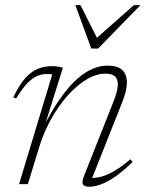

<svg xmlns="http://www.w3.org/2000/svg" viewBox="-20 -700 554 730"><path d="M41.5 -325.5 30.5 -330Q53 -377 76 -402.8Q99 -428.5 124 -438.5Q149 -448.5 176.5 -448.5Q184.5 -448.5 192.5 -447.8Q200.5 -447 207.5 -445.5Q214.5 -444 219 -442.5L145.5 -207H140Q174.5 -276.5 207.5 -323.5Q240.5 -370.5 271.5 -398.2Q302.5 -426 331.8 -438.2Q361 -450.5 387.5 -450.5Q427 -450.5 444.8 -433.8Q462.5 -417 462.5 -387Q462.5 -370.5 457.5 -350.2Q452.5 -330 443 -307L325.5 -11L314 -23.5Q331 -22 353 -25.5Q375 -29 405 -44.5Q435 -60 476 -94.5L484 -84Q447 -48 416.8 -27.5Q386.5 -7 362.5 1.5Q338.5 10 321 10Q299.5 10 295 0.5Q290.5 -9 299.5 -31L412.5 -316.5Q420.5 -336.5 424.2 -352Q428 -367.5 428 -379Q428 -401 416.2 -410.5Q404.5 -420 381.5 -420Q346 -420 308.8 -397.8Q271.5 -375.5 236.8 -336.2Q202 -297 173.8 -246.2Q145.5 -195.5 128.5 -139L86 0H52.5L178.5 -416.5Q175.5 -418 170 -418.2Q164.5 -418.5 156 -418.5Q134.5 -418.5 114.8 -407.8Q95 -397 77 -376Q59 -355 41.5 -325.5ZM514 -680.5 353 -515.5H327L266.5 -680.5H286L355 -543.5H334L489 -680.5Z"/></svg>

Font: Newsreader 16pt 16pt ExtraLight
Style: Italic
Weight: 250
Italic angle: -17°
Version: Version 1.003